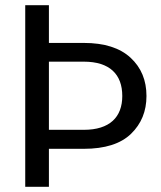

<svg xmlns="http://www.w3.org/2000/svg" viewBox="-20 -718 619 738"><path d="M77 0H168V-146H302C383 -146 444 -165 484 -204C523 -242 543 -290 543 -349C543 -409 523 -458 482 -496C441 -534 381 -553 302 -553H168V-698H77ZM168 -481H302C402 -481 450 -432 450 -349C450 -268 402 -219 302 -219H168Z"/></svg>

Font: Poppins
Style: Regular
Weight: 400
Designer: Ninad Kale (Devanagari), Jonny Pinhorn (Latin)
Foundry: Indian Type Foundry
Version: 4.004